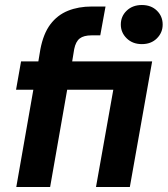

<svg xmlns="http://www.w3.org/2000/svg" viewBox="-20 -746 669 766"><path d="M45 0 113 -388H44L64 -501H133L141 -549Q153 -612 181 -649Q209 -686 251 -703Q293 -720 346 -720H401L380 -605H346Q314 -605 298 -592.5Q282 -580 276 -550L268 -501H587L498 0H363L432 -388H248L180 0ZM546 -570Q509 -570 485.5 -593Q462 -616 462 -648Q462 -681 485.5 -703.5Q509 -726 546 -726Q583 -726 606 -703.5Q629 -681 629 -648Q629 -616 606 -593Q583 -570 546 -570Z"/></svg>

Font: DM Sans 18pt
Style: Bold Italic
Weight: 700
Italic angle: -10°
Designer: Colophon Foundry, Jonny Pinhorn
Foundry: Colophon Foundry
Version: Version 4.004;gftools[0.9.30]